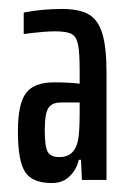

<svg xmlns="http://www.w3.org/2000/svg" viewBox="-20 -716 301 429"><path d="M20 -422Q20 -484 38 -508Q56 -532 101 -532Q134 -532 158 -529V-556Q158 -598 154.5 -616Q151 -634 140 -640Q129 -646 103 -646Q79 -646 33 -640V-688Q75 -696 118 -696Q157 -696 178 -684Q199 -672 208.5 -641.5Q218 -611 218 -553V-314H163L161 -359H156Q152 -339 136.5 -323Q121 -307 96 -307Q52 -307 36 -332Q20 -357 20 -422ZM154 -401Q158 -418 158 -464V-487H116Q96 -487 88 -474.5Q80 -462 80 -425Q80 -389 86.5 -377Q93 -365 113 -365Q146 -365 154 -401Z"/></svg>

Font: Saira Ultra Condensed Medium
Style: Regular
Weight: 500
Width: 1
Designer: Hector Gatti with collaboration of the Omnibus-Type team
Foundry: Omnibus-Type
Version: Version 1.001; ttfautohint (v1.8)